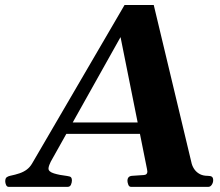

<svg xmlns="http://www.w3.org/2000/svg" viewBox="-79 -728 857 748"><path d="M493.7 -69.3 390.6 -583.5 118.7 -98.1Q116.2 -93.3 113 -85Q109.9 -76.7 109.9 -71.3Q109.9 -59.1 131.1 -52.5Q152.3 -45.9 182.1 -42.5Q194.8 -41 198 -36.9Q201.2 -32.7 201.2 -25.4Q201.2 -17.1 197.5 -8.5Q193.8 0 184.1 0H-44.9Q-52.2 0 -55.4 -7.6Q-58.6 -15.1 -58.6 -21.5Q-58.6 -34.2 -52 -38.1Q-45.4 -42 -40 -43Q-18.6 -47.4 -2.4 -53Q13.7 -58.6 25.6 -67.6Q37.6 -76.7 45.9 -90.8L406.2 -708.5H520L668 -89.8Q671.9 -76.7 679.9 -66.2Q688 -55.7 700.4 -49.3Q712.9 -43 730 -43Q741.7 -43 746.6 -39.3Q751.5 -35.6 751.5 -25.9Q751.5 -16.6 746.1 -8.3Q740.7 0 732.4 0H431.6Q423.8 0 420.7 -8.8Q417.5 -17.6 417.5 -23.4Q417.5 -41.5 435.1 -43Q467.8 -45.4 481.4 -46.1Q495.1 -46.9 495.1 -59.6Q495.1 -62 493.7 -69.3ZM149.4 -206.5 168.9 -251H484.9L494.6 -206.5Z"/></svg>

Font: Gelasio
Style: Italic
Weight: 400
Italic angle: -8.5°
Designer: Eben Sorkin
Foundry: Eben Sorkin
Version: Version 1.008